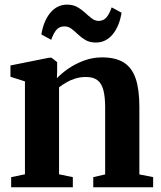

<svg xmlns="http://www.w3.org/2000/svg" viewBox="-20 -788 676 808"><path d="M85 -54.5V-445.5L24 -465V-512.5L186 -545H197L220.5 -526.5V-488L219.5 -459Q239.5 -480 268.8 -500Q298 -520 334 -533.2Q370 -546.5 409.5 -546.5Q466.5 -546.5 500.8 -525Q535 -503.5 550.8 -457.8Q566.5 -412 566.5 -338.5V-54L624.5 -42.5V0H372.5V-42.5L422.5 -54V-336Q422.5 -380 415.2 -408.2Q408 -436.5 390.5 -450.2Q373 -464 342 -464Q317.5 -464 296.8 -457.5Q276 -451 259 -441Q242 -431 228.5 -420.5V-54.5L286.5 -42.5V0H27V-42.5ZM154 -643Q163.5 -700.5 192 -734.5Q220.5 -768.5 262 -768.5Q287.5 -768.5 305.5 -758.2Q323.5 -748 338 -734.5Q352.5 -721 365.8 -710.8Q379 -700.5 394.5 -700Q415 -700 427.5 -714.2Q440 -728.5 450 -757L491.5 -734.5Q482.5 -677.5 454 -643.2Q425.5 -609 383.5 -609Q358 -609 340.2 -619.2Q322.5 -629.5 308.5 -643Q294.5 -656.5 281 -666.8Q267.5 -677 251 -677Q230.5 -677 218 -663Q205.5 -649 195.5 -620.5Z"/></svg>

Font: Merriweather 72pt
Style: Bold
Weight: 700
Version: Version 2.100